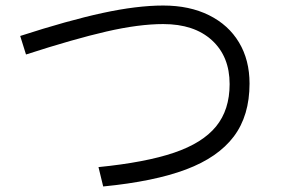

<svg xmlns="http://www.w3.org/2000/svg" viewBox="-20 -694 1040 694"><path d="M53 -564Q226 -620 350.5 -647Q475 -674 570 -674Q665 -674 735.5 -639Q806 -604 844 -540.5Q882 -477 882 -392Q882 -276 825 -200.5Q768 -125 652.5 -81.5Q537 -38 353 -20L336 -90Q506 -107 609 -142Q712 -177 761 -237Q810 -297 810 -390Q810 -490 746 -548.5Q682 -607 570 -607Q482 -607 364.5 -580Q247 -553 74 -497Z"/></svg>

Font: PlemolJP35 Console
Style: Regular
Weight: 400
Version: v2.0.3; ttfautohint (v1.8.4.7-5d5b-dirty) -l 6 -r 45 -G 200 